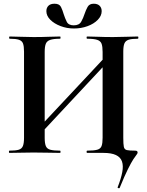

<svg xmlns="http://www.w3.org/2000/svg" viewBox="-20 -821 792 1031"><path d="M30 0Q28 0 28 -6Q28 -12 30 -12Q64 -12 80.5 -17Q97 -22 103 -37Q109 -52 109 -81V-544Q109 -573 103.5 -587.5Q98 -602 81.5 -607.5Q65 -613 32 -613Q29 -613 29 -619Q29 -625 32 -625Q58 -625 91 -623.5Q124 -622 160 -622Q206 -622 240.5 -623.5Q275 -625 303 -625Q305 -625 305 -619Q305 -613 303 -613Q268 -613 250 -607Q232 -601 226 -586Q220 -571 220 -542V-81Q220 -52 226 -37Q232 -22 250 -17Q268 -12 303 -12Q305 -12 305 -6Q305 0 303 0Q274 0 240 -1Q206 -2 160 -2Q124 -2 90 -1Q56 0 30 0ZM167 -70 146 -89 586 -559 606 -540ZM623 187Q622 191 616 189.5Q610 188 612 184Q630 138 636.5 103.5Q643 69 635 46Q627 23 602.5 11.5Q578 0 535 0H448Q445 0 445 -6Q445 -12 448 -12Q484 -12 502 -17Q520 -22 525.5 -37Q531 -52 531 -81V-542Q531 -571 525.5 -586Q520 -601 502 -607Q484 -613 448 -613Q445 -613 445 -619Q445 -625 448 -625Q474 -625 507.5 -623.5Q541 -622 587 -622Q623 -622 658.5 -623.5Q694 -625 720 -625Q723 -625 723 -619Q723 -613 720 -613Q687 -613 670.5 -607.5Q654 -602 648 -587.5Q642 -573 642 -544V-81Q642 -47 645 -32.5Q648 -18 661.5 -15Q675 -12 706 -12Q719 -12 719 -2Q719 3 713.5 9.5Q708 16 696.5 33.5Q685 51 667 87Q649 123 623 187ZM376 -685Q405 -685 416 -704.5Q427 -724 434 -746Q441 -767 450.5 -784Q460 -801 483 -801Q504 -801 515 -790Q526 -779 526 -761Q526 -736 505 -714.5Q484 -693 450 -680.5Q416 -668 377 -668Q339 -668 305 -681Q271 -694 250 -715Q229 -736 229 -761Q229 -779 240 -790Q251 -801 273 -801Q299 -801 307.5 -783.5Q316 -766 322 -745Q329 -723 338.5 -704Q348 -685 376 -685Z"/></svg>

Font: Cormorant Light
Style: Regular
Weight: 300
Designer: Christian Thalmann (Catharsis Fonts)
Foundry: Catharsis Fonts
Version: Version 4.000